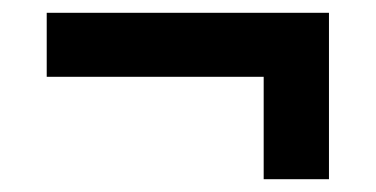

<svg xmlns="http://www.w3.org/2000/svg" viewBox="-20 -455 587 300"><path d="M53 -335V-435H494V-175H392V-335Z"/></svg>

Font: Outfit Medium
Style: Regular
Weight: 500
Designer: Rodrigo Fuenzalida
Foundry: fragTYPE
Version: Version 1.100; ttfautohint (v1.8.4.7-5d5b);gftools[0.9.27]